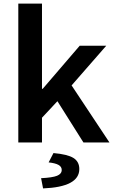

<svg xmlns="http://www.w3.org/2000/svg" viewBox="-20 -794 643 1070"><path d="M82 -774H214V-299H218L424 -539H572L379 -318L590 0H445L300 -230L214 -138V0H82ZM324 153Q324 135 306 125Q288 115 251 111L278 59Q357 66 389.5 86.5Q422 107 422 148Q422 248 220 256L209 199Q272 196 298 185.5Q324 175 324 153Z"/></svg>

Font: Nebula Sans Semibold
Style: Regular
Weight: 600
Designer: Paul D. Hunt for Adobe (as Source Sans)
Foundry: Nebula Entertainment & Broadcasting LLC
Version: Version 1.010